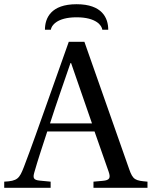

<svg xmlns="http://www.w3.org/2000/svg" viewBox="-49 -890 719 910"><path d="M164 -749H192C194 -768 220 -808 314 -808C408 -808 434 -768 436 -749H464C464 -805 435 -870 314 -870C193 -870 164 -805 164 -749ZM-29 0H191V-29L139 -34C109 -37 106 -47 114 -74C131 -134 152 -196 175 -267H399L466 -76C476 -47 471 -36 439 -33L394 -29V0H650V-29C592 -34 581 -37 563 -89L351 -692H277L172 -396C141 -309 99 -189 64 -98C43 -44 34 -32 -29 -29ZM188 -305C220 -405 255 -503 285 -591H288L387 -305Z"/></svg>

Font: Lingua Franca
Style: Regular
Weight: 400
Version: Version 1.19